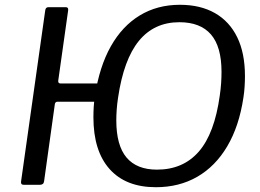

<svg xmlns="http://www.w3.org/2000/svg" viewBox="-20 -772 1088 802"><path d="M413.3 -347H219.6Q211.8 -347 209.3 -338.5L164.1 -14.5Q162.3 0 146 0H80.4Q72.4 0 69.7 -3.5Q67 -6.9 68 -14.1L168.9 -728.4Q170.5 -742 182.2 -742H254.8Q266.3 -742 264.7 -729L223.3 -435.4Q221.8 -423.3 233.2 -423.3H423ZM631 10Q505.6 10 437.9 -65.7Q370.2 -141.4 370.2 -282.1Q370.2 -303.4 371.5 -326.1Q372.9 -348.7 376.6 -372Q395.3 -493.7 442.8 -578.3Q490.4 -662.9 563.6 -707.4Q636.9 -752 731.4 -752Q817.1 -752 878 -717.2Q938.8 -682.4 971 -616.2Q1003.2 -550 1003.2 -454.2Q1003.2 -433.6 1001.8 -411.1Q1000.5 -388.6 996.8 -364.5Q978.8 -244.6 929.3 -161Q879.9 -77.4 804.2 -33.7Q728.6 10 631 10ZM635.6 -63.4Q744.9 -63.4 810.6 -139Q876.2 -214.6 898 -372.7Q902 -400.2 903.7 -425.1Q905.3 -449.9 905.3 -471.7Q905.3 -577.2 861.1 -628.2Q816.9 -679.2 729.3 -679.2Q624 -679.2 560.3 -601.4Q496.6 -523.6 473.1 -363.7Q469.1 -337.9 467.5 -314Q465.8 -290.1 465.8 -269.4Q465.8 -164.7 508.5 -114Q551.2 -63.4 635.6 -63.4Z"/></svg>

Font: Libre Franklin Thin
Style: Italic
Weight: 100
Italic angle: -8°
Designer: Pablo Impallari, Rodrigo Fuenzalida, Nhung Nguyen
Foundry: Impallari Type
Version: Version 3.000